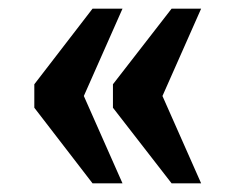

<svg xmlns="http://www.w3.org/2000/svg" viewBox="-20 -491 542 442"><path d="M375 -69H443L354 -270L443 -471H375L240 -297V-243ZM193 -69H262L173 -270L262 -471H193L59 -297V-243Z"/></svg>

Font: Noto Serif Khmer Condensed ExtraBold
Style: Regular
Weight: 800
Width: 3
Designer: Danh Hong and the Monotype Design Team
Foundry: Monotype Imaging Inc.
Version: Version 2.004